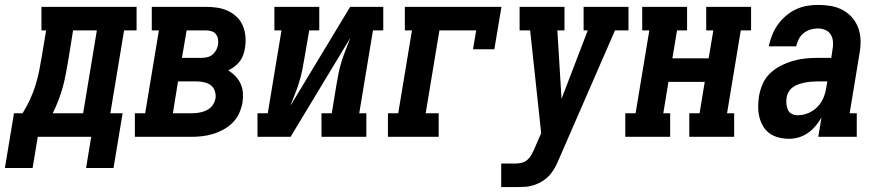

<svg xmlns="http://www.w3.org/2000/svg" viewBox="-69 -558 3589 783"><path d="M-49 127 -12 -96H23Q40 -123 53.5 -152.5Q67 -182 76 -211Q85 -240 91 -270.5Q97 -301 102 -331L119 -434H100V-530H488V-434H437L381 -96H431L394 127H282L303 0H85L64 127ZM270 -96 326 -434H229L210 -316Q205 -288 200 -260Q195 -232 187.5 -204.5Q180 -177 169.5 -149.5Q159 -122 146 -96Z M481 0V-96H523L579 -434H550V-530H771Q795 -530 818 -526.5Q841 -523 861 -513.5Q881 -504 897 -488.5Q913 -473 921.5 -452.5Q930 -432 932 -409Q934 -386 930 -362Q928 -348 923 -334Q918 -320 909 -308Q900 -296 887.5 -286.5Q875 -277 862 -271Q878 -261 891 -247.5Q904 -234 912 -217Q920 -200 921.5 -180Q923 -160 920 -140Q916 -118 906.5 -96.5Q897 -75 880 -58Q863 -41 842 -29.5Q821 -18 799 -11.5Q777 -5 755 -2.5Q733 0 711 0ZM673 -322H752Q763 -322 775 -324.5Q787 -327 796.5 -334.5Q806 -342 812 -352.5Q818 -363 820 -375Q822 -386 820 -398Q818 -410 811.5 -418.5Q805 -427 794 -430.5Q783 -434 771 -434H692ZM636 -96H711Q721 -96 731 -97Q741 -98 751.5 -100.5Q762 -103 772 -107.5Q782 -112 790 -119.5Q798 -127 803 -137Q808 -147 810 -157Q812 -172 807 -187Q802 -202 790.5 -210.5Q779 -219 763.5 -222.5Q748 -226 733 -226H657Z M981 0V-96H1023L1079 -434H1050V-530H1233V-434H1192L1172 -318Q1168 -293 1163 -269Q1158 -245 1150.5 -221Q1143 -197 1133.5 -173.5Q1124 -150 1115 -126L1359 -530H1494V-434H1452L1396 -96H1425V0H1242V-96H1284L1303 -212Q1307 -237 1312 -261Q1317 -285 1324.5 -309Q1332 -333 1341.5 -356.5Q1351 -380 1360 -404L1116 0Z M1513 0V-96H1555L1611 -434H1582V-530H1976L1947 -357H1860L1873 -434H1723L1667 -96H1720V0Z M1975 205V109H2032Q2045 109 2058 106Q2071 103 2081.5 94Q2092 85 2098.5 72.5Q2105 60 2111 48V47Q2111 47 2111 47Q2111 47 2111 47L2138 -15L2093 -434H2050V-530H2233V-434H2204L2221 -155L2328 -434H2311V-530H2494V-434H2439L2213 85Q2206 102 2197.5 119Q2189 136 2177 151Q2164 167 2146.5 178.5Q2129 190 2109.5 196.5Q2090 203 2070.5 204Q2051 205 2032 205Z M2481 0V-96H2523L2579 -434H2550V-530H2733V-434H2692L2673 -320H2821L2840 -434H2811V-530H2994V-434H2952L2896 -96H2925V0H2742V-96H2784L2805 -224H2657L2636 -96H2664V0Z M3150 8Q3128 8 3107.5 3Q3087 -2 3070.5 -13.5Q3054 -25 3043.5 -42.5Q3033 -60 3028 -80Q3023 -100 3023 -121.5Q3023 -143 3026 -164Q3030 -189 3040.5 -214Q3051 -239 3070.5 -258Q3090 -277 3114.5 -289.5Q3139 -302 3164.5 -309.5Q3190 -317 3215 -319.5Q3240 -322 3266 -322H3321L3326 -355Q3329 -371 3328 -387Q3327 -403 3319.5 -416Q3312 -429 3297.5 -435.5Q3283 -442 3267 -442Q3252 -442 3236.5 -437.5Q3221 -433 3208.5 -423Q3196 -413 3188.5 -398.5Q3181 -384 3178 -369H3066Q3071 -392 3079.5 -414Q3088 -436 3102 -456Q3116 -476 3135 -492.5Q3154 -509 3176 -519.5Q3198 -530 3221 -534Q3244 -538 3267 -538Q3294 -538 3320 -533.5Q3346 -529 3368 -517Q3390 -505 3406.5 -486Q3423 -467 3431.5 -443Q3440 -419 3440.5 -392.5Q3441 -366 3436 -339L3396 -96H3425V0H3268L3281 -79Q3271 -61 3257 -44.5Q3243 -28 3226 -16Q3209 -4 3189 2Q3169 8 3150 8ZM3184 -88Q3205 -88 3226.5 -96.5Q3248 -105 3264.5 -122Q3281 -139 3289.5 -160Q3298 -181 3301 -203L3305 -226H3266Q3253 -226 3240.5 -225Q3228 -224 3215 -221.5Q3202 -219 3189.5 -215Q3177 -211 3166 -203.5Q3155 -196 3148 -184.5Q3141 -173 3139 -160Q3137 -147 3138 -134.5Q3139 -122 3144 -110.5Q3149 -99 3160 -93.5Q3171 -88 3184 -88Z"/></svg>

Font: Iosevka Slab Oblique
Style: Bold
Weight: 700
Italic angle: -9°
Monospace: yes
Designer: Belleve Invis
Foundry: Belleve Invis
Version: Version 11.1.1; ttfautohint (v1.8.3)